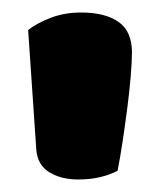

<svg xmlns="http://www.w3.org/2000/svg" viewBox="-20 -681 259 307"><path d="M168 -408Q157 -402 141 -398Q125 -394 105 -394Q78 -394 59 -405.5Q40 -417 38 -442L25 -633Q39 -644 61 -652.5Q83 -661 110 -661Q148 -661 169.5 -646Q191 -631 191 -597Q191 -583 189 -559Q187 -535 183.5 -508Q180 -481 176 -454.5Q172 -428 168 -408Z"/></svg>

Font: Baloo Tammudu
Style: Regular
Weight: 400
Designer: Omkar Shende and Ek Type
Foundry: Ek Type
Version: Version 1.443;PS 1.000;hotconv 16.6.51;makeotf.lib2.5.65220;